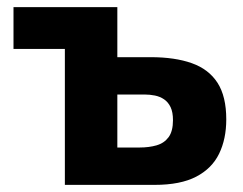

<svg xmlns="http://www.w3.org/2000/svg" viewBox="-20 -519 682 539"><path d="M162.1 0Q162.1 -53.7 162.1 -103.8Q162.1 -153.8 162.1 -216.1V-266.1Q162.1 -313.1 162.1 -350.5Q162.1 -387.9 162.1 -420.7Q162.1 -453.6 162.1 -487.3L209.1 -381.7H186.7Q146.2 -381.7 103.1 -381.7Q60.1 -381.7 17.9 -381.7V-498.9H309.4Q309.4 -450.8 309.4 -405Q309.4 -359.2 309.4 -306.8Q309.4 -251.4 309.4 -203.7Q309.4 -156 309.4 -104.9H372.1Q398.3 -104.9 419.6 -111Q440.9 -117.2 453.3 -133.9Q465.6 -150.7 465.6 -181.7Q465.6 -204 458.9 -218.2Q452.1 -232.4 440.7 -240.1Q429.4 -247.8 415 -250.8Q400.6 -253.7 385.3 -253.7H290.5L254.8 -358.5Q283 -358.5 324.8 -358.5Q366.7 -358.5 403 -358.5Q471.1 -358.5 518.5 -341.6Q565.9 -324.8 590.6 -286.6Q615.2 -248.3 615.2 -183.9Q615.2 -128.9 595.1 -87.5Q575 -46.1 530.9 -23.1Q486.7 0 414.1 0Q336.8 0 273.5 0Q210.2 0 162.1 0Z"/></svg>

Font: Commissioner Thin
Style: Regular
Weight: 100
Designer: Kostas Bartsokas
Foundry: Kostas Bartsokas
Version: Version 1.001;gftools[0.9.23]